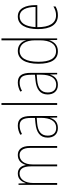

<svg xmlns="http://www.w3.org/2000/svg" viewBox="885 -1685 810 2620"><g transform="rotate(-90 1290.0 -375.0)"><path d="M485 -537C410 -537 371 -492 350 -430H347C337 -490 302 -537 232 -537C149 -537 118 -476 102 -429H100L96 -527H77V0H103V-333C103 -433 151 -513 232 -513C287 -513 330 -475 330 -357V0H356V-336C356 -449 408 -513 484 -513C539 -513 582 -473 582 -368V0H608V-370C608 -486 559 -537 485 -537Z M884 -537C843 -537 799 -524 761 -503L771 -480C814 -504 851 -512 884 -512C959 -512 991 -471 991 -351V-303L918 -296C794 -284 722 -234 722 -129C722 -53 763 10 853 10C939 10 975 -43 992 -96H994L996 0H1017V-356C1017 -486 976 -537 884 -537ZM918 -273 992 -279V-220C991 -98 952 -13 853 -13C787 -13 749 -55 749 -129C749 -219 808 -263 918 -273Z M1194 0V-760H1168V0Z M1473 -537C1432 -537 1388 -524 1350 -503L1360 -480C1403 -504 1440 -512 1473 -512C1548 -512 1580 -471 1580 -351V-303L1507 -296C1383 -284 1311 -234 1311 -129C1311 -53 1352 10 1442 10C1528 10 1564 -43 1581 -96H1583L1585 0H1606V-356C1606 -486 1565 -537 1473 -537ZM1507 -273 1581 -279V-220C1580 -98 1541 -13 1442 -13C1376 -13 1338 -55 1338 -129C1338 -219 1397 -263 1507 -273Z M1901 10C1990 10 2034 -50 2050 -108H2052L2055 0H2076V-760H2050V-511C2050 -483 2051 -456 2052 -425H2050C2036 -481 1988 -537 1907 -537C1794 -537 1730 -439 1730 -255C1730 -82 1787 10 1901 10ZM1903 -15C1801 -15 1757 -101 1757 -255C1757 -425 1810 -512 1907 -512C1999 -512 2050 -430 2050 -300V-234C2050 -100 2002 -15 1903 -15Z M2375 -537C2258 -537 2203 -423 2203 -263C2203 -97 2260 10 2391 10C2439 10 2477 -2 2512 -22V-51C2469 -26 2434 -15 2391 -15C2283 -15 2228 -106 2229 -271H2530V-298C2530 -424 2489 -537 2375 -537ZM2375 -512C2466 -512 2506 -417 2505 -295H2230C2238 -440 2292 -512 2375 -512Z"/></g></svg>

Font: Noto Sans Malayalam Condensed Thin
Style: Regular
Weight: 100
Width: 3
Designer: Jelle Bosma - Monotype Design Team
Foundry: Monotype Imaging Inc.
Version: Version 2.104